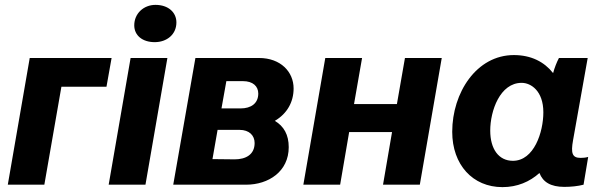

<svg xmlns="http://www.w3.org/2000/svg" viewBox="-20 -758 2470 788"><path d="M12 0H162L232 -402H417L438 -520H102Z M426 0H577L667 -520H516ZM615 -585C664 -585 704 -616 704 -666C704 -707 671 -738 618 -738C570 -738 531 -703 531 -654C531 -613 564 -585 615 -585Z M691 0H990C1082 0 1165 -54 1165 -154C1165 -205 1145 -240 1108 -262C1159 -292 1185 -340 1185 -395C1185 -463 1132 -520 1043 -520H782ZM852 -105 873 -225H963C1003 -225 1025 -202 1025 -171C1025 -123 988 -104 943 -104ZM889 -313 909 -425H977C1018 -425 1040 -404 1040 -374C1040 -334 1011 -313 967 -313Z M1642 -520 1609 -331H1433L1466 -520H1315L1225 0H1376L1413 -216H1589L1552 0H1703L1793 -520Z M2296 9C2324 9 2352 6 2375 0L2394 -114C2384 -111 2374 -110 2363 -110C2329 -110 2322 -128 2332 -183L2392 -520H2274C2265 -503 2256 -480 2250 -458C2214 -504 2160 -532 2089 -532C1936 -532 1836 -378 1836 -217C1836 -82 1920 10 2042 10C2103 10 2154 -12 2194 -48C2208 -11 2240 9 2296 9ZM2121 -418C2159 -418 2210 -385 2210 -297C2210 -216 2172 -98 2085 -98C2027 -98 1992 -146 1992 -222C1992 -303 2032 -418 2121 -418Z"/></svg>

Font: Fixel Text 20240404
Style: Bold Italic
Weight: 700
Width: 4
Italic angle: -10°
Designer: AlfaBravo + MacPaw
Foundry: Kyrylo Tkachov, Marchela Mozhyna, Serhii Makarenko, Maria Weinstein, Zakhar Kryvoshyya
Version: Version 1.211;Glyphs 3.2 (3225)